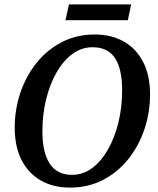

<svg xmlns="http://www.w3.org/2000/svg" viewBox="-20 -837 718 874"><path d="M298 17Q224 17 167.5 -14.5Q111 -46 79 -107Q47 -168 47 -256Q47 -339 73 -415.5Q99 -492 147 -551.5Q195 -611 262 -645.5Q329 -680 411 -680Q487 -680 543.5 -648Q600 -616 631.5 -555Q663 -494 663 -408Q663 -324 637 -247.5Q611 -171 563 -111.5Q515 -52 448 -17.5Q381 17 298 17ZM308 -41Q358 -41 399.5 -72Q441 -103 471.5 -156.5Q502 -210 519 -279.5Q536 -349 536 -426Q536 -523 503.5 -572.5Q471 -622 401 -622Q352 -622 310 -591.5Q268 -561 237.5 -507.5Q207 -454 190 -385Q173 -316 173 -239Q173 -143 206.5 -92Q240 -41 308 -41ZM278 -745 294 -817H577L562 -745Z"/></svg>

Font: Source Serif 4 SmText Semibold
Style: Italic
Weight: 600
Italic angle: -12°
Designer: Frank Grießhammer
Foundry: Adobe
Version: Version 4.005;hotconv 1.1.0;makeotfexe 2.6.0